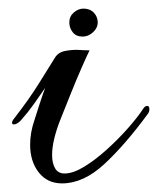

<svg xmlns="http://www.w3.org/2000/svg" viewBox="-20 -409 367 446"><path d="M172 -324Q157 -324 149 -334Q141 -344 141 -357Q141 -371 151.5 -380Q162 -389 174 -389Q189 -389 198 -379.5Q207 -370 207 -357Q207 -344 196 -334Q185 -324 172 -324ZM124 17Q90 17 70 -8.5Q50 -34 50 -73Q50 -101 60 -130Q65 -146 72 -167.5Q79 -189 85 -205Q72 -186 58.5 -167Q45 -148 29 -130Q20 -120 12 -120Q8 -120 8 -124Q8 -128 13 -134Q48 -179 71.5 -217Q95 -255 107 -274Q115 -288 133 -291Q151 -294 164 -293Q168 -293 173 -292.5Q178 -292 188 -292Q182 -280 169.5 -251.5Q157 -223 144 -190.5Q131 -158 121 -133Q112 -111 106.5 -89Q101 -67 101 -49Q101 -30 108 -18Q115 -6 130 -6Q150 -6 176 -22Q202 -38 228.5 -62Q255 -86 277.5 -111.5Q300 -137 313 -157Q317 -163 322 -163Q327 -163 327 -155Q327 -149 323 -144Q271 -73 222.5 -28Q174 17 124 17Z"/></svg>

Font: Gwendolyn
Style: Bold
Weight: 700
Designer: Robert E. Leuschke
Foundry: Robert E. Leuschke
Version: Version 1.010; ttfautohint (v1.8.3)